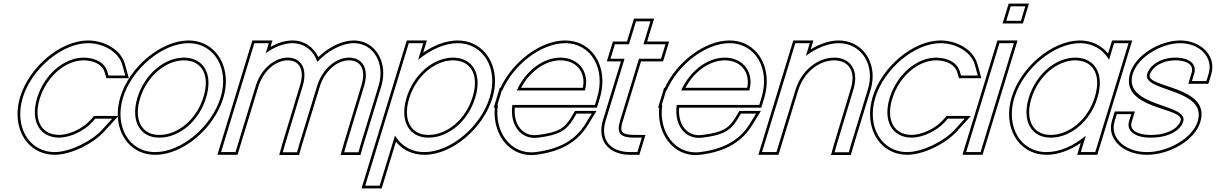

<svg xmlns="http://www.w3.org/2000/svg" viewBox="-20 -822 6732 1063"><path d="M656.9 -464 673.5 -404H580.5L574.6 -424C561.6 -473 510.5 -502 443.8 -503C334.8 -503 226.3 -410 185.9 -281C146.5 -152 199.3 -60 308.3 -60C371.6 -61 447 -98 490.6 -146L507.4 -165H601.4L545.8 -104C487.2 -40 369.2 19 283.9 20C138.9 20 58 -121 105.9 -281C154.8 -441 323.2 -583 468.2 -583H469.2C552.9 -582 636.6 -535 656.9 -464ZM671.3 -468.1C648.4 -548.1 557.6 -596.9 469.3 -598H468.2C314.5 -598 142.2 -451 91.5 -285.3C81.8 -252.8 77.1 -220.9 77.1 -190.6C76.9 -65 157.7 35 284 35C375.1 33.9 495.3 -26.6 556.9 -93.9L635.4 -180H500.7L479.5 -156C438.8 -111.3 366.1 -75.9 308.2 -75C292.8 -75 278.3 -77.1 265.8 -80.9C200.1 -100.8 168.2 -171.8 200.2 -276.6C239.2 -400.8 343.4 -488 443.7 -488C506.7 -487.1 549.5 -460.2 560.2 -420L569.3 -389H693.2Z M661.2 -282C709.8 -441 878.9 -582 1023.2 -583C1168.2 -583 1250.5 -440 1201.2 -282C1152.3 -122 984.6 21 838.9 20C693.9 20 612.3 -122 661.2 -282ZM741.2 -282C701.5 -152 755 -59 863.3 -60C972.3 -60 1082.2 -151 1121.2 -282C1160.7 -411 1108.5 -502 998.8 -503C889.8 -503 780.7 -411 741.2 -282ZM646.9 -286.4C636.9 -253.6 632 -221.4 632 -190.8C631.8 -65.3 713 35 838.8 35C993.3 36.1 1165 -112.3 1215.5 -277.5C1225.7 -310 1230.5 -342 1230.6 -372.6C1230.7 -497.2 1149.2 -598 1023.2 -598C870.3 -596.9 697.2 -451 646.9 -286.4ZM755.6 -277.6C793.5 -401.7 898.3 -488 998.7 -488C1014.2 -487.9 1028.5 -485.7 1041 -481.9C1107.4 -461.9 1139 -391.5 1106.9 -286.3C1069.3 -160.2 964.1 -75 863.3 -75C847.3 -74.9 833.1 -76.9 820.4 -80.7C755.6 -100.5 723.3 -172.2 755.6 -277.6Z M1736.9 -479.5C1794.6 -540.3 1870.5 -582.4 1938.2 -583C2050.2 -583 2114.1 -468 2075.5 -345L1976.1 -20L1964.6 21H1885.6L1896.8 -19L1995.5 -345C2024.2 -439 1989.5 -502 1913.8 -503C1838.3 -503 1765.2 -439.8 1736 -346.8L1735.5 -345L1723.2 -305L1636.1 -20L1624.6 21H1545.6L1556.8 -19L1643.4 -305H1643.2L1655.5 -345C1684.2 -439 1649.5 -502 1573.8 -503C1497.8 -503 1424.2 -439 1395.5 -345L1383.2 -305L1296.1 -20L1283.9 20H1203.9L1216.1 -20L1303.2 -305L1315.5 -345L1376 -543L1388.2 -583H1468.2L1456 -543L1451.2 -527.3C1498 -561.3 1550.2 -582.6 1598.2 -583C1666.3 -583 1716.6 -540.5 1736.9 -479.5ZM1742.3 -506.1C1715.6 -561.6 1664.5 -598 1598.2 -598C1557.9 -597.6 1516.3 -583.9 1477.5 -562L1488.5 -598H1377.1L1183.6 35H1295L1409.8 -340.6C1437.2 -430.2 1506.5 -488 1573.7 -488C1583.6 -487.9 1592.9 -486.5 1600.8 -484.1C1643.1 -471.3 1664.5 -425.8 1641.1 -349.4C1636.9 -335.4 1633.4 -324 1628.7 -308.4C1599.3 -211.4 1571.4 -118.9 1542.4 -23.2L1525.8 36H1635.9L1650.5 -15.8L1749.8 -340.6L1750.4 -342.4C1778.1 -431 1847 -488 1913.7 -488C1923.6 -487.9 1932.9 -486.5 1940.8 -484.1C1983.1 -471.3 2004.5 -425.8 1981.1 -349.3L1882.4 -23.2L1865.8 36H1975.9L1990.5 -15.8L2089.8 -340.6C2097.9 -366.2 2101.8 -392 2101.8 -416.4C2101.8 -515.3 2037.9 -598 1938.2 -598C1870.7 -597.4 1799.4 -559.8 1742.3 -506.1Z M2295 -490.6C2361.7 -546.5 2440.6 -582.5 2513.2 -583C2658.2 -583 2740.5 -440 2691.2 -282C2642.3 -122 2474.6 21 2328.9 20C2256.1 20 2199.3 -15.8 2166.9 -71.7L2094.2 166L2082 206H2002L2014.2 166L2151.2 -282L2231 -543L2243.2 -583H2323.2L2311 -543ZM2231.2 -282C2191.5 -152 2245 -59 2353.3 -60C2462.3 -60 2572.2 -151 2611.2 -282C2650.7 -411 2598.5 -502 2488.8 -503C2379.8 -503 2270.7 -411 2231.2 -282ZM2322.9 -530.7 2343.5 -598H2232.1L1981.7 221H2093.1L2172.2 -37.6C2208.9 7.7 2263.2 35 2328.8 35C2483.3 36.1 2655 -112.3 2705.5 -277.5C2715.7 -310 2720.5 -342 2720.6 -372.6C2720.7 -497.2 2639.2 -598 2513.2 -598C2449.3 -597.6 2381.5 -570.9 2322.9 -530.7ZM2245.6 -277.6C2283.5 -401.7 2388.3 -488 2488.7 -488C2504.2 -487.9 2518.5 -485.7 2531 -481.9C2597.4 -461.9 2629 -391.5 2596.9 -286.3C2559.3 -160.2 2454.1 -75 2353.3 -75C2337.3 -74.9 2323.1 -76.9 2310.4 -80.7C2245.6 -100.5 2213.3 -172.2 2245.6 -277.6Z M2841.1 -321H3218.1C3245.7 -411 3193.5 -502 3083.8 -503C2986.3 -503 2889.6 -429.5 2841.1 -321ZM2736.8 -241H2733.7L2745.9 -281L2758.1 -321H2760.7C2823.3 -464.5 2976 -582.1 3108.2 -583C3253.2 -583 3334.8 -441 3285.9 -281L3273.7 -241H3233.7H2816.8C2800.7 -130.8 2863.1 -46.6 2959.3 -60H2960.3C3077.9 -75 3115.6 -100 3155.4 -165L3172 -193H3256L3224.1 -141C3171.5 -54 3089.4 2 2945.9 20C2807.5 37.4 2713.9 -94.1 2736.8 -241ZM2865.1 -336C2914.4 -428.7 3000.3 -488 3083.7 -488C3095.6 -487.9 3106.9 -486.6 3117.2 -484.3C3188.9 -468.5 3222.1 -404.4 3206.6 -336ZM2719.8 -226C2717.6 -203.4 2717.9 -182.3 2720.6 -161.3C2735.3 -43.3 2824.7 50.4 2947.8 34.9C3094.5 16.5 3181.9 -42.3 3236.9 -133.2L3282.8 -208H3163.5L3142.6 -172.7C3105.1 -111.6 3073.4 -89.7 2959.4 -75H2958.3L2957.3 -74.9C2947.6 -73.5 2938.5 -73.3 2929.8 -74C2865.3 -79.4 2822.6 -140.8 2830.2 -226H3284.8L3300.3 -276.6C3310.3 -309.4 3315.1 -341.6 3315.1 -372.2C3315.3 -497.7 3234.2 -598 3108.2 -598C2970.3 -597 2817.3 -478.6 2751 -336H2747L2713.4 -226Z M3517.9 -497 3412.5 -152C3392.7 -84 3413.3 -60 3493.3 -60H3533.3L3508.9 20H3468.9C3358.9 20 3301.7 -48 3332.5 -152L3437.9 -497H3399.9H3359.9L3384.4 -577H3424.4H3462.4L3489 -664L3501.2 -704H3581.2L3569 -664L3542.4 -577H3624.4H3664.4L3639.9 -497H3599.9ZM3529 -482H3651L3684.7 -592H3562.7L3601.5 -719H3490.1L3451.3 -592H3373.3L3339.7 -482H3417.7L3318.1 -156.3C3312.2 -136.3 3309.3 -117.5 3309.2 -99.7C3308.9 -15.9 3373.4 35 3468.9 35H3520L3553.6 -75H3493.3C3472.7 -75 3456.8 -76.8 3445.6 -80C3419.9 -87.4 3413 -100.2 3426.8 -147.7Z M3751.1 -321H4128.1C4155.7 -411 4103.5 -502 3993.8 -503C3896.3 -503 3799.6 -429.5 3751.1 -321ZM3646.8 -241H3643.7L3655.9 -281L3668.1 -321H3670.7C3733.3 -464.5 3886 -582.1 4018.2 -583C4163.2 -583 4244.8 -441 4195.9 -281L4183.7 -241H4143.7H3726.8C3710.7 -130.8 3773.1 -46.6 3869.3 -60H3870.3C3987.9 -75 4025.6 -100 4065.4 -165L4082 -193H4166L4134.1 -141C4081.5 -54 3999.4 2 3855.9 20C3717.5 37.4 3623.9 -94.1 3646.8 -241ZM3775.1 -336C3824.4 -428.7 3910.3 -488 3993.7 -488C4005.6 -487.9 4016.9 -486.6 4027.2 -484.3C4098.9 -468.5 4132.1 -404.4 4116.6 -336ZM3629.8 -226C3627.6 -203.4 3627.9 -182.3 3630.6 -161.3C3645.3 -43.3 3734.7 50.4 3857.8 34.9C4004.5 16.5 4091.9 -42.3 4146.9 -133.2L4192.8 -208H4073.5L4052.6 -172.7C4015.1 -111.6 3983.4 -89.7 3869.4 -75H3868.3L3867.3 -74.9C3857.6 -73.5 3848.5 -73.3 3839.8 -74C3775.3 -79.4 3732.6 -140.8 3740.2 -226H4194.8L4210.3 -276.6C4220.3 -309.4 4225.1 -341.6 4225.1 -372.2C4225.3 -497.7 4144.2 -598 4018.2 -598C3880.3 -597 3727.3 -478.6 3661 -336H3657L3623.4 -226Z M4441.7 -512.6C4498.2 -555.4 4563.5 -582.5 4623.2 -583C4750.2 -583 4826.9 -461 4784.7 -326L4691.1 -20L4679.6 21H4600.6L4611.8 -19L4704.7 -326C4736.5 -430 4691.5 -502 4598.8 -503C4505.8 -503 4416.5 -430 4384.7 -326L4372.4 -286L4291.1 -20L4278.9 20H4198.9L4211.1 -20L4292.4 -286L4304.7 -326L4371 -543L4383.2 -583H4463.2L4451 -543ZM4468.5 -549 4483.5 -598H4372.1L4178.6 35H4290L4399 -321.6C4429.2 -420.4 4513.8 -488 4598.7 -488C4612.3 -487.9 4624.8 -486 4635.6 -482.7C4689.6 -466.5 4715.6 -413.1 4690.3 -330.3L4597.4 -23.2L4580.8 36H4690.9L4705.5 -15.8L4799 -321.6C4807.3 -348.2 4811.3 -374.7 4811.4 -399.9C4811.4 -509.5 4735.5 -598 4623.2 -598C4571.5 -597.6 4517.8 -578.8 4468.5 -549Z M5376.9 -464 5393.5 -404H5300.5L5294.6 -424C5281.6 -473 5230.5 -502 5163.8 -503C5054.8 -503 4946.3 -410 4905.9 -281C4866.5 -152 4919.3 -60 5028.3 -60C5091.6 -61 5167 -98 5210.6 -146L5227.4 -165H5321.4L5265.8 -104C5207.2 -40 5089.2 19 5003.9 20C4858.9 20 4778 -121 4825.9 -281C4874.8 -441 5043.2 -583 5188.2 -583H5189.2C5272.9 -582 5356.6 -535 5376.9 -464ZM5391.3 -468.1C5368.4 -548.1 5277.6 -596.9 5189.3 -598H5188.2C5034.5 -598 4862.2 -451 4811.5 -285.3C4801.8 -252.8 4797.1 -220.9 4797.1 -190.6C4796.9 -65 4877.7 35 5004 35C5095.1 33.9 5215.3 -26.6 5276.9 -93.9L5355.4 -180H5220.7L5199.5 -156C5158.8 -111.3 5086.1 -75.9 5028.2 -75C5012.8 -75 4998.3 -77.1 4985.8 -80.9C4920.1 -100.8 4888.2 -171.8 4920.2 -276.6C4959.2 -400.8 5063.4 -488 5163.7 -488C5226.7 -487.1 5269.5 -460.2 5280.2 -420L5289.3 -389H5413.2Z M5591.2 -707H5551.2L5575.6 -787H5615.6H5616.6H5656.6L5632.2 -707H5592.2ZM5501 -543 5513.2 -583H5593.2L5581 -543L5421.1 -20L5408.9 20H5328.9L5341.1 -20ZM5530.9 -692H5643.3L5676.9 -802H5564.5ZM5502.1 -598 5308.6 35H5420L5613.5 -598Z M5595.9 -281C5644.8 -441 5813.9 -582 5958.2 -583C6030.9 -583 6087.8 -547.1 6120.2 -491.3L6136 -543L6148.2 -583H6228.2L6216 -543L6137.1 -284.8L6135.9 -281L6056.1 -20L6043.9 20H5963.9L5976.1 -20L5991.6 -70.8C5925.4 -15.1 5846.9 20.5 5773.9 20C5628.9 20 5547.3 -122 5595.9 -281ZM5675.9 -281C5636.5 -152 5690 -59 5798.3 -60C5906 -60 6014.5 -148.8 6054.5 -276.3L6055.9 -281C6095.7 -411 6043.5 -502 5933.8 -503C5824.8 -503 5715.7 -411 5675.9 -281ZM5581.6 -285.4C5571.7 -253.1 5566.9 -221.3 5566.8 -191C5566.5 -65.6 5647.8 35 5773.8 35C5837.8 35.4 5905.6 9.1 5963.7 -30.7L5943.6 35H6055L6248.5 -598H6137.1L6114.9 -525.4C6078 -570.7 6023.9 -598 5958.2 -598C5805.3 -596.9 5632.2 -451 5581.6 -285.4ZM5690.3 -276.6C5728.5 -401.8 5833.3 -488 5933.7 -488C5949.1 -487.9 5963.3 -485.7 5975.8 -482C6042.3 -462 6074 -391.5 6041.6 -285.4L6040.1 -280.7C6001.8 -158.3 5897.9 -75 5798.3 -75C5782.3 -74.9 5768.1 -76.9 5755.3 -80.8C5690.5 -100.6 5658.3 -172.1 5690.3 -276.6Z M6671.3 -413 6659 -373H6579L6591.3 -413C6607.2 -465 6569.5 -502 6488.8 -503C6408.8 -503 6347.9 -464 6331.3 -413C6300.7 -313 6668.1 -334 6610.9 -150C6582.4 -57 6446.6 21 6328.9 20C6211.9 20 6122.4 -57 6150.9 -150L6163.1 -190H6243.1L6230.9 -150C6215.3 -99 6261 -59 6353.3 -60C6446.3 -60 6516 -98 6530.9 -150C6561.4 -250 6195.4 -227 6251.3 -413C6279.4 -505 6406.9 -582 6513.2 -583C6621.2 -583 6699.4 -505 6671.3 -413ZM6685.6 -408.6C6689.9 -422.7 6692 -436.7 6692 -450.2C6692.2 -535.9 6611.8 -598 6513.2 -598C6401.3 -596.9 6267.7 -518.2 6236.9 -417.3C6175.7 -213.5 6539.3 -228.9 6516.5 -154.3C6504.5 -112.3 6443.7 -75 6353.3 -75C6328.3 -74.7 6307.6 -77.6 6291.1 -82.6C6249.2 -95.3 6237 -118.7 6245.2 -145.6L6263.4 -205H6152L6136.5 -154.4C6132.5 -141.3 6130.6 -128.4 6130.5 -115.7C6130.4 -26.8 6222.4 35 6328.8 35C6451.3 36 6594 -43.4 6625.2 -145.5C6687.8 -346.8 6323 -334.8 6345.6 -408.5C6359.4 -450.9 6413.1 -488 6488.7 -488C6507.3 -487.8 6523.5 -485.4 6536.3 -481.6C6574.7 -470.2 6586.3 -448.1 6576.9 -417.4L6558.8 -358H6670.1Z"/></svg>

Font: Nordica Plus
Style: NordicaClassicLightOblOl
Weight: 300
Version: Version 1.01